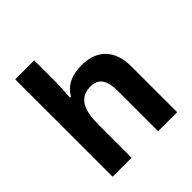

<svg xmlns="http://www.w3.org/2000/svg" viewBox="-201 -909 1059 1059"><g transform="rotate(-45 328.5 -380.0)"><path d="M78.1 -759.8H226.1V-611.8Q226.1 -550.3 220.2 -474.6H227.1Q254.4 -518.1 294.2 -537.1Q334 -556.2 390.1 -556.2Q482.4 -556.2 532 -504.4Q581.5 -452.6 581.5 -356V0H433.1V-314.5Q433.1 -377.4 411.4 -408Q389.6 -438.5 345.2 -438.5Q296.4 -438.5 268.1 -411.6Q246.6 -391.1 236.3 -353.5Q226.1 -315.9 226.1 -258.3V0H78.1Z"/></g></svg>

Font: Viking Open Sans
Style: Bold
Weight: 700
Foundry: Ascender Corporation
Version: Version 2.001